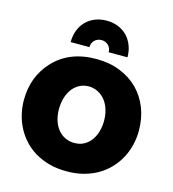

<svg xmlns="http://www.w3.org/2000/svg" viewBox="-136 -1059 1069 1186"><g transform="rotate(15 399.0 -466.5)"><path d="M460.9 -762.2Q460.9 -775.4 456.3 -786.9Q451.7 -798.3 443.4 -806.4Q435.1 -814.5 423.8 -819.1Q412.6 -823.7 399.4 -823.7Q386.2 -823.7 375 -819.1Q363.8 -814.5 355.5 -806.4Q347.2 -798.3 342.5 -786.9Q337.9 -775.4 337.9 -762.2H217.8Q217.8 -804.7 231.2 -838.9Q244.6 -873 268.8 -897.2Q293 -921.4 326.2 -934.6Q359.4 -947.8 399.4 -947.8Q440.4 -947.8 473.9 -934.1Q507.3 -920.4 531 -895.8Q554.7 -871.1 567.9 -837.2Q581.1 -803.2 581.1 -762.2ZM31.2 -342.8Q31.2 -491.7 126 -593.8Q227.1 -702.6 399.4 -702.6Q483.4 -702.6 551.3 -675.5Q619.1 -648.4 667 -600.6Q714.8 -552.7 740.7 -486.6Q766.6 -420.4 766.6 -342.8Q766.6 -295.9 755.9 -251Q745.1 -206.1 723.9 -166.3Q702.6 -126.5 671.4 -93Q640.1 -59.6 599.4 -35.4Q558.6 -11.2 508.5 2.2Q458.5 15.6 399.4 15.6Q338.9 15.6 288.3 2Q237.8 -11.7 196.8 -36.1Q155.8 -60.5 124.8 -94.2Q93.8 -127.9 73 -167.7Q52.2 -207.5 41.7 -252Q31.2 -296.4 31.2 -342.8ZM399.4 -166Q438 -166 465.1 -182.4Q492.2 -198.7 509.5 -224.4Q526.9 -250 534.9 -281.7Q543 -313.5 543 -343.8Q543 -383.3 533 -416.3Q522.9 -449.2 504.2 -473.4Q485.4 -497.6 458.7 -511.7Q432.1 -525.9 399.4 -527.3Q360.4 -526.4 333 -509.8Q305.7 -493.2 288.3 -467Q271 -440.9 262.9 -408.4Q254.9 -376 254.9 -343.8Q254.9 -305.7 264.9 -273.2Q274.9 -240.7 293.7 -217Q312.5 -193.4 339.4 -179.7Q366.2 -166 399.4 -166Z"/></g></svg>

Font: Paytone One
Style: Regular
Weight: 400
Designer: vernon adams
Foundry: vernon adams
Version: 1.000